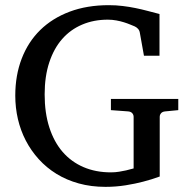

<svg xmlns="http://www.w3.org/2000/svg" viewBox="-20 -707 735 743"><path d="M619.1 -275.9Q608.4 -274.9 603.3 -268.8Q598.1 -262.7 598.1 -254.9V-23.9Q567.9 -12.7 533.7 -3.9Q504.4 3.9 466.6 10Q428.7 16.1 388.2 16.1Q332.5 16.1 284.9 2.9Q237.3 -10.3 198.5 -34.2Q159.7 -58.1 129.9 -91.1Q100.1 -124 79.8 -163.1Q59.6 -202.1 49.3 -246.3Q39.1 -290.5 39.1 -336.9Q39.1 -415.5 64 -480.2Q88.9 -544.9 135.7 -590.8Q182.6 -636.7 249.8 -661.9Q316.9 -687 400.9 -687Q429.2 -687 454.8 -683.8Q480.5 -680.7 504.4 -675.8Q528.3 -670.9 551.3 -664.8Q574.2 -658.7 597.2 -652.8V-491.2H537.1L521 -581.1Q519.5 -589.8 513.7 -595.9Q507.8 -602.1 501 -605Q493.7 -607.9 483.2 -612.3Q472.7 -616.7 459.5 -620.8Q446.3 -625 430.4 -627.9Q414.6 -630.9 397 -630.9Q342.8 -630.9 297.9 -611.8Q252.9 -592.8 220.7 -556.2Q188.5 -519.5 170.7 -465.6Q152.8 -411.6 152.8 -341.8Q152.8 -270 170.9 -213.9Q189 -157.7 222.4 -119.1Q255.9 -80.6 303.2 -60.3Q350.6 -40 409.2 -40Q425.8 -40 440.9 -42.5Q456.1 -44.9 467.8 -47.6Q479.5 -50.3 487.3 -52.7Q495.1 -55.2 497.1 -55.2V-254.9Q497.1 -262.7 491.9 -268.8Q486.8 -274.9 476.1 -275.9L409.2 -280.8V-324.2H669.9V-280.8Z"/></svg>

Font: BabelStone Ogham Pictish
Style: Regular
Weight: 400
Designer: Andrew West
Foundry: BabelStone
Version: Version 1.02 March 14, 2022